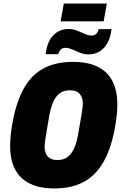

<svg xmlns="http://www.w3.org/2000/svg" viewBox="-20 -1048 689 1080"><path d="M286 12Q204 12 148.5 -15Q93 -42 65 -95Q37 -148 37 -226Q37 -254 40 -285Q43 -316 49 -350Q70 -472 113.5 -549.5Q157 -627 225.5 -663.5Q294 -700 391 -700Q473 -700 528.5 -673Q584 -646 612 -592.5Q640 -539 640 -460Q640 -433 637 -402.5Q634 -372 628 -338Q607 -216 563 -138.5Q519 -61 450.5 -24.5Q382 12 286 12ZM303 -148Q329 -148 348 -157.5Q367 -167 380.5 -185.5Q394 -204 403.5 -229.5Q413 -255 418 -286Q428 -338 433 -370Q438 -402 441 -420Q444 -438 445 -447.5Q446 -457 446 -463Q446 -487 438 -504.5Q430 -522 414.5 -531Q399 -540 373 -540Q347 -540 328 -530.5Q309 -521 295.5 -502.5Q282 -484 273 -458.5Q264 -433 258 -402Q249 -350 243.5 -317.5Q238 -285 235.5 -267Q233 -249 232 -240Q231 -231 231 -224Q231 -201 238.5 -183.5Q246 -166 262 -157Q278 -148 303 -148ZM237 -743Q241 -786 257.5 -818Q274 -850 301.5 -867.5Q329 -885 365 -885Q391 -885 414 -875.5Q437 -866 457.5 -857Q478 -848 497 -848Q511 -848 521 -857.5Q531 -867 535 -884H607Q603 -841 586 -809Q569 -777 541.5 -759.5Q514 -742 478 -742Q452 -742 429.5 -751.5Q407 -761 386 -770Q365 -779 346 -779Q332 -779 322 -769.5Q312 -760 308 -743ZM321 -928 339 -1028H581L563 -928Z"/></svg>

Font: Archivo Condensed Black
Style: Italic
Weight: 900
Width: 3
Italic angle: -10°
Designer: Hector Gatti
Foundry: Omnibus-Type
Version: Version 2.001